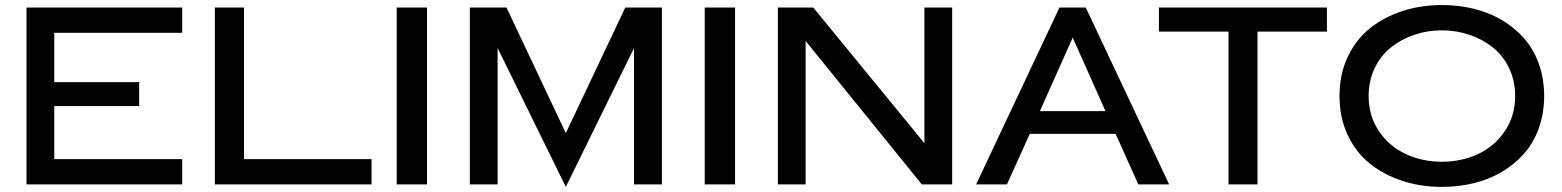

<svg xmlns="http://www.w3.org/2000/svg" viewBox="-20 -730 6182 760"><path d="M85 -700.2H701.2V-600.1H194.8V-404.8H530.8V-310.1H194.8V-100.1H701.2V0H85Z M830.6 -700.2H945.8V-100.1H1450.7V0H830.6Z M1550.3 -700.2H1670.4V0H1550.3Z M1949.7 -540V0H1839.8V-700.2H1984.9L2219.7 -203.1L2455.1 -700.2H2600.1V0H2489.7V-540L2219.7 9.8Z M2769.5 -700.2H2889.6V0H2769.5Z M3059.1 -700.2H3199.2L3639.2 -163.1V-700.2H3749V0H3628.9L3168.9 -567.9V0H3059.1Z M4485.8 0 4396 -200.2H4056.2L3965.8 0H3843.8L4173.8 -700.2H4277.8L4607.9 0ZM4226.1 -581.1 4096.2 -290H4356Z M4567.4 -605V-700.2H5232.4V-605H4957.5V0H4842.8V-605Z M5687.5 -710Q5753.4 -710 5813.7 -695.3Q5874 -680.7 5924.8 -650.6Q5975.6 -620.6 6012.9 -578.1Q6050.3 -535.6 6071.3 -477.1Q6092.3 -418.5 6092.3 -350.1Q6092.3 -281.7 6071.3 -223.1Q6050.3 -164.6 6012.9 -122.1Q5975.6 -79.6 5924.8 -49.6Q5874 -19.5 5813.7 -4.9Q5753.4 9.8 5687.5 9.8Q5604.5 9.8 5531.5 -13.9Q5458.5 -37.6 5402.8 -82Q5347.2 -126.5 5314.7 -195.6Q5282.2 -264.6 5282.2 -350.1Q5282.2 -435.5 5314.7 -504.6Q5347.2 -573.7 5402.8 -618.2Q5458.5 -662.6 5531.5 -686.3Q5604.5 -710 5687.5 -710ZM5397.5 -350.1Q5397.5 -271 5438.5 -210.7Q5479.5 -150.4 5544.7 -120.1Q5609.9 -89.8 5687.5 -89.8Q5765.1 -89.8 5830.3 -120.1Q5895.5 -150.4 5936.5 -210.7Q5977.5 -271 5977.5 -350.1Q5977.5 -409.7 5953.9 -459.5Q5930.2 -509.3 5889.9 -541.7Q5849.6 -574.2 5797.4 -592Q5745.1 -609.9 5687.5 -609.9Q5629.9 -609.9 5577.6 -592Q5525.4 -574.2 5485.1 -541.7Q5444.8 -509.3 5421.1 -459.5Q5397.5 -409.7 5397.5 -350.1Z"/></svg>

Font: Copperplate Sans CC Heavy
Style: Regular
Weight: 400
Designer: indestructible type*
Foundry: Cowboy Collective
Version: Version 1.000